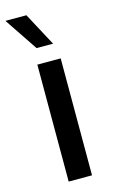

<svg xmlns="http://www.w3.org/2000/svg" viewBox="-135 -820 510 866"><g transform="rotate(-15 120.0 -387.0)"><path d="M73 0H182V-546H73ZM-15 -774 89 -619H166L83 -774Z"/></g></svg>

Font: Wafeq Medium
Style: Regular
Weight: 500
Designer: Rasmus Andersson & Azza Alameddine
Foundry: Google & TypeTogether
Version: Version 3.000;January 28, 2025;FontCreator 15.0.0.3014 64-bi